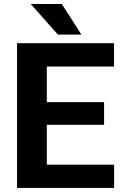

<svg xmlns="http://www.w3.org/2000/svg" viewBox="-20 -923 602 943"><path d="M540.5 -114.3V0H63.5V-710.9H540V-596.2H210V-421.4H491.2V-310.1H210V-114.3ZM283.7 -903.3 379.9 -752.9H264.6L130.9 -903.3Z"/></svg>

Font: Vazirmatn FD
Style: Bold
Weight: 700
Designer: Saber Rastikerdar
Foundry: Saber Rastikerdar
Version: Version 33.001